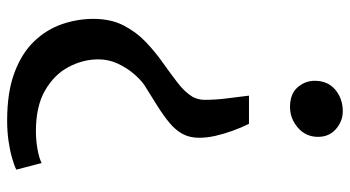

<svg xmlns="http://www.w3.org/2000/svg" viewBox="-236 -710 956 524"><g transform="rotate(-90 242.0 -448.0)"><path d="M166 -246.5Q155.5 -268 147 -291.5Q138.5 -315 133.2 -338.2Q128 -361.5 128 -382.5Q128 -408.5 138.5 -427.8Q149 -447 168.5 -463.2Q188 -479.5 214.2 -496Q240.5 -512.5 272.5 -532.5Q287.5 -543 303.5 -562Q319.5 -581 330.8 -605.5Q342 -630 342 -657.5Q342 -699.5 321.2 -738.8Q300.5 -778 257.2 -803Q214 -828 146 -828Q121.5 -828 97.5 -823.8Q73.5 -819.5 59 -812.5L41 -881.5Q53 -887.5 73.2 -893.2Q93.5 -899 119.8 -902.8Q146 -906.5 175 -906.5Q252.5 -906.5 305.8 -886.5Q359 -866.5 391.2 -832.8Q423.5 -799 438 -757Q452.5 -715 452.5 -671Q452.5 -624 434.8 -589.2Q417 -554.5 389.8 -528.5Q362.5 -502.5 332.8 -481.5Q303 -460.5 277.8 -441Q252.5 -421.5 239.5 -400Q237 -395.5 234.2 -386.5Q231.5 -377.5 231.5 -368Q231.5 -337.5 235.5 -306.5Q239.5 -275.5 243 -246.5ZM200 9.5Q173.5 9.5 152 -9Q130.5 -27.5 130.5 -58Q130.5 -91.5 155.5 -113Q180.5 -134.5 212 -134.5Q247.5 -134.5 265.5 -114Q283.5 -93.5 283.5 -67Q283.5 -31.5 259.2 -11Q235 9.5 200 9.5Z"/></g></svg>

Font: Merriweather SemiBold
Style: Regular
Weight: 600
Version: Version 2.100